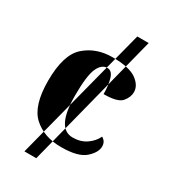

<svg xmlns="http://www.w3.org/2000/svg" viewBox="-204 -812 915 1038"><g transform="rotate(30 253.5 -292.5)"><path d="M121 129 339 -714H410L195 129ZM281 10Q386 10 429 -28Q472 -66 472 -104Q472 -135 445 -150Q429 -115 393.5 -90.5Q358 -66 309 -66Q207 -66 207 -267Q207 -394 228 -440Q249 -486 284 -486Q314 -486 325.5 -446Q337 -406 337 -353Q424 -353 449 -382.5Q474 -412 474 -444Q474 -486 429 -518Q384 -550 279 -550Q178 -550 109.5 -489.5Q41 -429 41 -266Q41 -111 107 -50.5Q173 10 281 10Z"/></g></svg>

Font: Noto Serif SemiCondensed Extra
Style: Regular
Weight: 800
Width: 4
Designer: Monotype Design Team
Foundry: Monotype Imaging Inc.
Version: Version 1.002